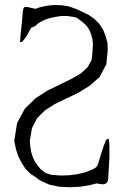

<svg xmlns="http://www.w3.org/2000/svg" viewBox="-20 -786 540 784"><path d="M38.1 -210.9 49.8 -283.2 81.1 -341.8 125 -384.8 173.8 -416 271.5 -463.9 310.5 -486.3 337.9 -511.7 354.5 -542 358.4 -584 359.4 -605.5 357.4 -626 352.5 -644.5 345.7 -662.1 335 -678.7 320.3 -693.4 293 -713.9 281.2 -716.8 254.9 -720.7H230.5L205.1 -716.8L182.6 -711.9L162.1 -705.1L144.5 -696.3L131.8 -687.5L124 -679.7L107.4 -672.9L91.8 -644.5L84 -631.8L71.3 -616.2Q59.6 -609.4 62.5 -623L63.5 -638.7L71.3 -713.9L72.3 -729.5L74.2 -745.1Q75.2 -759.8 89.8 -757.8L125 -750L144.5 -756.8L171.9 -762.7L201.2 -765.6L231.4 -764.6L261.7 -759.8L292 -749L316.4 -737.3L342.8 -724.6L365.2 -709L384.8 -689.5L400.4 -666L411.1 -639.6L418.9 -611.3L419.9 -580.1L414.1 -523.4L386.7 -471.7L345.7 -435.5L299.8 -407.2L204.1 -361.3L163.1 -335L131.8 -303.7L110.4 -262.7L101.6 -209L103.5 -189.5L107.4 -165L114.3 -143.6L123 -125L134.8 -108.4L148.4 -92.8L167 -79.1L190.4 -72.3L226.6 -69.3L262.7 -70.3L298.8 -75.2L330.1 -83L358.4 -94.7Q376 -100.6 380.9 -118.2L390.6 -150.4L403.3 -189.5L412.1 -212.9Q425.8 -228.5 425.8 -207L426.8 -185.5V-144.5L425.8 -125L421.9 -58.6Q420.9 -29.3 391.6 -34.2L374 -37.1L343.8 -29.3L305.7 -23.4L264.6 -21.5L222.7 -23.4L180.7 -32.2L142.6 -49.8L129.9 -59.6L103.5 -77.1L84 -96.7L68.4 -121.1L54.7 -147.5L44.9 -177.7Z"/></svg>

Font: B2 Hana
Style: Regular
Weight: 500
Version: 2020-08-05; (max)